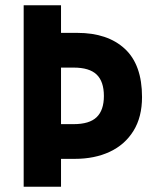

<svg xmlns="http://www.w3.org/2000/svg" viewBox="-20 -710 592 730"><path d="M70 0V-690H212V-585H274Q389 -585 454.5 -524.5Q520 -464 520 -341Q520 -265 487.5 -212.5Q455 -160 397.5 -133Q340 -106 264 -106H212V0ZM212 -238H260Q320 -238 347.5 -264.5Q375 -291 375 -345Q375 -400 347.5 -426.5Q320 -453 260 -453H212Z"/></svg>

Font: Radio Canada Condensed
Style: Bold
Weight: 700
Width: 3
Designer: Charles Daoud, Etienne Aubert Bonn, Alexandre Saumier Demers, Jacques Le Bailly
Foundry: Radio-Canada
Version: Version 2.104; ttfautohint (v1.8.4.7-5d5b);gftools[0.9.28.de